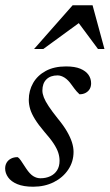

<svg xmlns="http://www.w3.org/2000/svg" viewBox="-20 -697 416 727"><path d="M46.5 -102Q53 -98.5 59.2 -89Q65.5 -79.5 79 -59Q93 -38 106 -30Q119 -22 133 -22Q154 -22 170.5 -29.8Q187 -37.5 196.2 -52.2Q205.5 -67 205.5 -88Q205.5 -103 200.8 -118.2Q196 -133.5 183.5 -152.8Q171 -172 148 -198Q125.5 -224.5 112.5 -245.5Q99.5 -266.5 94.2 -284.2Q89 -302 89 -319Q89 -354 105.5 -382.8Q122 -411.5 153.5 -428.5Q185 -445.5 230 -445.5Q263.5 -445.5 284.2 -436.8Q305 -428 315 -413.8Q325 -399.5 325 -381.5Q325 -369.5 319.8 -360.2Q314.5 -351 304.5 -345.5Q294.5 -340 281 -340Q276.5 -344 270 -351.2Q263.5 -358.5 251 -376Q238.5 -394 224.8 -402.8Q211 -411.5 198 -411.5Q171 -411.5 155.8 -396.5Q140.5 -381.5 140.5 -354Q140.5 -342.5 146 -328.2Q151.5 -314 164.2 -294.8Q177 -275.5 198.5 -248.5Q220.5 -222 233.5 -199.5Q246.5 -177 252.5 -158Q258.5 -139 258.5 -122Q258.5 -84.5 238.2 -54.5Q218 -24.5 183.5 -7.2Q149 10 105.5 10Q69 10 45.5 0.2Q22 -9.5 10.8 -25.5Q-0.5 -41.5 -0.5 -59Q-0.5 -71.5 5.2 -81.2Q11 -91 21.8 -96.5Q32.5 -102 46.5 -102ZM109 -511.5 255 -677H330.5L375.5 -511.5H351L273 -616.5H288L144 -511.5Z"/></svg>

Font: Newsreader 24pt
Style: Italic
Weight: 400
Italic angle: -17°
Designer: Hugues Gentile
Foundry: Production Type
Version: Version 1.003